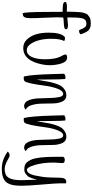

<svg xmlns="http://www.w3.org/2000/svg" viewBox="550 -1364 1060 2201"><g transform="rotate(90 1080.5 -263.0)"><path d="M134 7Q116 7 116 -296Q116 -424 115 -451H95Q81 -451 73 -451.5Q65 -452 52.5 -452.5Q40 -453 32.5 -455Q25 -457 17 -460Q2 -466 2 -481Q2 -500 64 -500Q91 -500 113 -498Q114 -518 114.5 -549.5Q115 -581 116 -598.5Q117 -616 118.5 -641Q120 -666 123.5 -680Q127 -694 133 -711.5Q139 -729 149 -738Q159 -747 172 -756Q195 -773 248.5 -773Q302 -773 327.5 -746.5Q353 -720 373 -657Q358 -639 338 -639Q331 -639 324 -641Q306 -689 291.5 -706Q277 -723 252 -723Q227 -723 214.5 -714Q202 -705 195 -691Q180 -661 180 -546Q180 -541 180 -528Q180 -515 180 -504L265 -512Q315 -512 315 -489Q315 -474 291 -469Q267 -464 230.5 -463Q194 -462 180 -457Q178 -429 178 -383.5Q178 -338 183 -239.5Q188 -141 188 -89Q188 -37 177.5 -15Q167 7 134 7Z M450 -469Q424 -420 424 -323Q424 -177 479 -90Q511 -39 555.5 -39Q600 -39 627 -86Q659 -144 659 -246Q659 -374 623 -435Q607 -464 604.5 -477Q602 -490 611 -496Q620 -502 641 -502Q702 -502 721 -376Q727 -341 727 -306Q727 -215 691 -124Q640 1 530 1Q472 1 431 -42Q354 -124 354 -289Q354 -361 364 -399Q374 -437 381 -448.5Q388 -460 398 -470Q408 -480 420.5 -478Q433 -476 450 -469Z M1237 -28Q1219 -9 1196 -9Q1153 -9 1132 -55Q1111 -101 1107.5 -167Q1104 -233 1103 -299Q1102 -365 1092.5 -411Q1083 -457 1057 -457Q1022 -457 997.5 -394Q973 -331 963 -254Q935 -39 909 -13Q891 -4 878 -4Q865 -4 856 -7Q835 -99 829 -324Q827 -436 825 -469Q846 -483 861 -483Q876 -483 885 -480Q890 -437 890.5 -304Q891 -171 892 -151Q897 -172 904.5 -219Q912 -266 918 -296.5Q924 -327 937 -368Q950 -409 966 -433.5Q982 -458 1010 -475.5Q1038 -493 1073 -493Q1120 -493 1141.5 -450.5Q1163 -408 1165 -345Q1167 -282 1167.5 -217Q1168 -152 1183.5 -98Q1199 -44 1237 -28Z M1713 -28Q1695 -9 1672 -9Q1629 -9 1608 -55Q1587 -101 1583.5 -167Q1580 -233 1579 -299Q1578 -365 1568.5 -411Q1559 -457 1533 -457Q1498 -457 1473.5 -394Q1449 -331 1439 -254Q1411 -39 1385 -13Q1367 -4 1354 -4Q1341 -4 1332 -7Q1311 -99 1305 -324Q1303 -436 1301 -469Q1322 -483 1337 -483Q1352 -483 1361 -480Q1366 -437 1366.5 -304Q1367 -171 1368 -151Q1373 -172 1380.5 -219Q1388 -266 1394 -296.5Q1400 -327 1413 -368Q1426 -409 1442 -433.5Q1458 -458 1486 -475.5Q1514 -493 1549 -493Q1596 -493 1617.5 -450.5Q1639 -408 1641 -345Q1643 -282 1643.5 -217Q1644 -152 1659.5 -98Q1675 -44 1713 -28Z M2017 -420Q2017 -492 2063 -492Q2072 -492 2081 -490Q2081 -478 2081 -425Q2081 -372 2095 -213Q2109 -54 2109 25Q2109 151 2065 199Q2021 247 1915.5 247Q1810 247 1717 179Q1735 157 1764 157Q1775 158 1799 172Q1870 214 1917 214Q1987 214 2016 170Q2045 126 2045 22Q2045 -3 2040 -158Q2039 -155 2033 -132.5Q2027 -110 2024 -103Q2021 -96 2013.5 -77Q2006 -58 1998 -50Q1990 -42 1977 -31Q1955 -11 1921.5 -11Q1888 -11 1868 -20Q1848 -29 1834.5 -48Q1821 -67 1810.5 -88Q1800 -109 1794 -141.5Q1788 -174 1784.5 -201Q1781 -228 1779.5 -267Q1778 -306 1777.5 -332Q1777 -358 1777 -398V-458Q1787 -475 1813 -475Q1849 -475 1849 -449L1843 -352Q1843 -225 1870 -133Q1897 -41 1926 -41Q1948 -41 1965 -65Q1982 -89 1991 -132.5Q2000 -176 2006 -215Q2012 -254 2014 -306Q2017 -385 2017 -420Z"/></g></svg>

Font: Handlee
Style: Regular
Weight: 400
Designer: Joe Prince
Foundry: Joe Prince
Version: Version 1.001